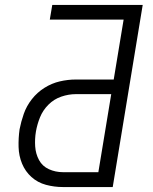

<svg xmlns="http://www.w3.org/2000/svg" viewBox="-20 -755 616 775"><path d="M234 0H435L556 -735H191L181 -676H479L439 -434H286Q254 -434 221.5 -426.5Q189 -419 159.5 -400.5Q130 -382 108.5 -354.5Q87 -327 76 -295.5Q65 -264 59 -233Q54 -197 55 -161.5Q56 -126 69 -94.5Q82 -63 107 -40.5Q132 -18 165.5 -9Q199 0 234 0ZM234 -60Q204 -60 177.5 -72Q151 -84 137.5 -109Q124 -134 122 -164Q120 -194 125 -224Q130 -253 141.5 -281.5Q153 -310 175.5 -332.5Q198 -355 227.5 -365Q257 -375 286 -375H429L377 -60Z"/></svg>

Font: Iosevka Sparkle Light
Style: Italic
Weight: 300
Italic angle: -9°
Designer: Belleve Invis
Foundry: Belleve Invis
Version: Version 4.5.0; ttfautohint (v1.8.3)